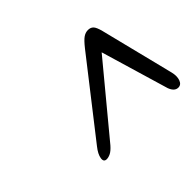

<svg xmlns="http://www.w3.org/2000/svg" viewBox="-79 -850 606 606"><g transform="rotate(-45 223.5 -547.0)"><path d="M445 -430.5Q450 -410.5 444.8 -396Q439.5 -381.5 426.5 -381.5Q410 -381.5 401.5 -404L334 -631.5L145.5 -404Q134 -391 124.5 -386.2Q115 -381.5 107 -381.5Q93.5 -381.5 95.8 -397Q98 -412.5 114 -432.5L305 -677Q322 -698.5 332 -705.2Q342 -712 353 -712Q364.5 -712 371.2 -705.2Q378 -698.5 383.5 -677Z"/></g></svg>

Font: Fraunces 72pt SuperSoft Light
Style: Italic
Weight: 300
Italic angle: -16°
Version: Version 1.000;[b76b70a41]